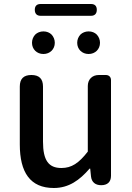

<svg xmlns="http://www.w3.org/2000/svg" viewBox="-20 -926 660 960"><path d="M535 -275V-525C535 -541 525 -551 509 -551H477H474C441 -551 419 -529 419 -496V-168C374 -110 338 -86 287 -86C223 -86 195 -124 195 -218V-493C195 -532 176 -551 137 -551C98 -551 79 -532 79 -493V-204C79 -64 131 14 249 14C324 14 378 -25 428 -83H431L435 -44C438 -15 457 0 486 0C517 0 535 -16 535 -47ZM156 -753C146 -742 140 -728 140 -712C140 -680 164 -656 197 -656C230 -656 254 -680 254 -712C254 -728 248 -742 238 -753C228 -763 214 -769 197 -769C181 -769 166 -763 156 -753ZM309 -906H183C164 -906 154 -896 154 -877C154 -858 164 -847 183 -847H309H435C454 -847 464 -858 464 -877C464 -896 454 -906 435 -906ZM382 -753C372 -742 366 -728 366 -712C366 -680 390 -656 423 -656C456 -656 480 -680 480 -712C480 -728 474 -742 464 -753C454 -763 440 -769 423 -769C407 -769 392 -763 382 -753Z"/></svg>

Font: GenSenRounded2 TW M
Style: Regular
Weight: 500
Version: Version 2.100;PS 2.1;hotconv 16.6.51;makeotf.lib2.5.65220 DE